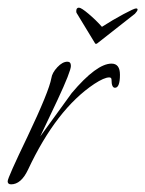

<svg xmlns="http://www.w3.org/2000/svg" viewBox="-40 -473 379 501"><path d="M166 -453Q172 -453 191 -437Q210 -421 226 -403Q254 -421 282 -436Q310 -451 315 -451Q319 -451 319 -448Q319 -446 316.5 -442.5Q314 -439 312 -437L214 -360Q210 -357 208 -360L160 -439Q159 -440 159 -444Q159 -453 166 -453ZM-11 8Q-20 8 -20 0Q-20 -9 32 -117Q88 -235 94 -269Q96 -283 109.5 -297.5Q123 -312 136 -312Q145 -312 145 -301Q145 -287 110 -212L65 -117Q99 -164 119.5 -192Q140 -220 147 -230Q212 -307 251 -307Q273 -307 273 -278Q273 -244 260 -244Q251 -244 251 -265Q251 -271 245 -271Q232 -271 206 -254Q107 -188 33 -30Q15 8 -11 8Z"/></svg>

Font: Petemoss
Style: Regular
Weight: 400
Designer: Robert E. Leuschke
Foundry: Robert E. Leuschke
Version: Version 1.010; ttfautohint (v1.8.3)